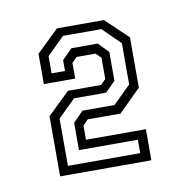

<svg xmlns="http://www.w3.org/2000/svg" viewBox="-46 -745 363 374"><g transform="rotate(-10 135.5 -557.5)"><path d="M45 -415V-534L89 -576.5H154.5L164.5 -586.5V-628.5L154.5 -638.5H117L107 -628.5V-597.5H45V-657.5L89 -700H182L226 -658V-558.5L182 -515H117L107 -504.5V-476.5H225.5V-415ZM63.5 -432.5H206.5V-459H90V-513L110 -533.5H173.5L208.5 -568V-649.5L174 -683.5H98L63.5 -649.5V-615.5H90V-637L110 -657H162L181.5 -637V-580L161.5 -560H98L63.5 -526Z"/></g></svg>

Font: Tourney Expanded
Style: Regular
Weight: 400
Width: 7
Designer: Tyler Finck
Foundry: Etcetera Type Co
Version: Version 1.010; ttfautohint (v1.8.3)